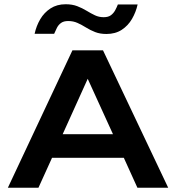

<svg xmlns="http://www.w3.org/2000/svg" viewBox="-20 -884 829 904"><path d="M17 0 321 -647H465L772 0H627L563 -141H225L161 0ZM275 -252H512L393 -513ZM481 -724Q451 -724 428 -733Q405 -742 385 -754.5Q365 -767 345 -776Q325 -785 301 -785Q280 -785 267.5 -776Q255 -767 248 -753Q241 -739 235 -725H143Q151 -762 169.5 -793.5Q188 -825 218 -844.5Q248 -864 289 -864Q320 -864 343.5 -855Q367 -846 387.5 -833.5Q408 -821 427 -812Q446 -803 468 -803Q490 -803 502.5 -812.5Q515 -822 522.5 -836Q530 -850 535 -863H628Q620 -827 601.5 -795Q583 -763 553 -743.5Q523 -724 481 -724Z"/></svg>

Font: Syne Modified
Style: Bold
Weight: 700
Designer: Lucas Descroix
Foundry: Bonjour Monde
Version: Version 2.200